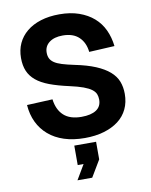

<svg xmlns="http://www.w3.org/2000/svg" viewBox="-103 -801 885 1128"><g transform="rotate(-10 339.5 -236.5)"><path d="M353 16Q284 16 230 -1.5Q176 -19 137.5 -52Q99 -85 77 -131Q55 -177 51 -234L204 -241Q212 -178 249 -144Q286 -110 355 -110Q412 -110 443 -130.5Q474 -151 474 -192Q474 -210 468 -225Q462 -240 445 -253Q428 -266 397 -277.5Q366 -289 316 -300Q248 -315 200 -333Q152 -351 122 -376Q92 -401 78 -434Q64 -467 64 -512Q64 -560 82 -599Q100 -638 134.5 -666.5Q169 -695 218.5 -710.5Q268 -726 330 -726Q396 -726 447 -708Q498 -690 534 -658.5Q570 -627 590.5 -583Q611 -539 617 -486L465 -478Q459 -534 424.5 -567Q390 -600 328 -600Q277 -600 247.5 -577.5Q218 -555 218 -517Q218 -497 225 -482.5Q232 -468 248.5 -456.5Q265 -445 294 -436Q323 -427 366 -418Q440 -403 490 -382Q540 -361 571 -334Q602 -307 615 -273.5Q628 -240 628 -199Q628 -149 609 -109Q590 -69 554 -41.5Q518 -14 467 1Q416 16 353 16ZM266 253 318 165H283V49H413V154L354 253Z"/></g></svg>

Font: Geist
Style: Bold
Weight: 400
Designer: Basement.studio, Andrés Briganti, Mateo Zaragoza
Foundry: Basement.studio, Vercel, Andrés Briganti, Guido Ferreyra, Mateo Zaragoza
Version: Version 1.401